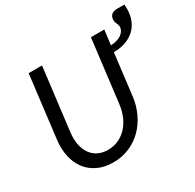

<svg xmlns="http://www.w3.org/2000/svg" viewBox="-170 -970 1180 1163"><g transform="rotate(-30 420.0 -388.5)"><path d="M314 -73.5Q354.5 -73.5 388 -89Q421.5 -104.5 447 -131.8Q472.5 -159 488.8 -197Q505 -235 510.5 -280L564 -716.5H657.5L644.5 -613.5Q666.5 -614 685.5 -619.5Q704.5 -625 718.2 -634.5Q732 -644 739.8 -657Q747.5 -670 747.5 -685Q747.5 -693 745.2 -699Q743 -705 740.5 -710.5Q738 -716 735.8 -722Q733.5 -728 733.5 -736.5Q733.5 -786.5 789.5 -786.5H838Q839 -781 839.2 -771.8Q839.5 -762.5 839.5 -756.5Q839.5 -713.5 825.8 -679Q812 -644.5 786 -620Q760 -595.5 723 -582.2Q686 -569 639 -568.5L604 -280Q596.5 -218.5 571.5 -165.8Q546.5 -113 507.5 -74.2Q468.5 -35.5 417 -13.5Q365.5 8.5 304 8.5Q243 8.5 196.8 -13.5Q150.5 -35.5 121 -74.2Q91.5 -113 79.8 -165.8Q68 -218.5 75.5 -280L128.5 -716.5H222L168.5 -280.5Q163 -235.5 170 -197.5Q177 -159.5 195.5 -132Q214 -104.5 243.8 -89Q273.5 -73.5 314 -73.5Z"/></g></svg>

Font: Lato
Style: Italic
Weight: 400
Italic angle: -7°
Designer: Lukasz Dziedzic
Foundry: tyPoland Lukasz Dziedzic
Version: Version 2.007; 2014-02-27